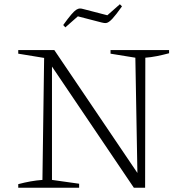

<svg xmlns="http://www.w3.org/2000/svg" viewBox="-20 -885 847 905"><path d="M501 -649H777V-634Q747 -626 719.5 -620.5Q692 -615 665 -613L664 0H611L213 -589L225 -593V-37L353 -19V0H66V-17Q96 -25 124 -30Q152 -35 180 -37L188 -612L66 -632V-649H236L639 -53L628 -50L618 -613L501 -632ZM288 -756 278 -767Q301 -799 315.5 -816Q330 -833 339.5 -839Q349 -845 356.5 -845Q364 -845 374 -842L486 -813L545 -865L555 -855Q526 -814 509.5 -796.5Q493 -779 482.5 -777Q472 -775 459 -779L347 -808Z"/></svg>

Font: Piazzolla Thin Thin
Style: Regular
Weight: 250
Version: Version 2.005